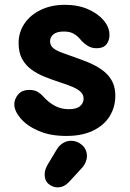

<svg xmlns="http://www.w3.org/2000/svg" viewBox="-20 -552 544 805"><path d="M258 18Q190.8 18 142 -3.1Q93.2 -24.2 66.9 -55.1Q40.5 -86 40 -113.8Q39.8 -136.2 55.9 -155.6Q72 -175 103 -175Q125.5 -175 139.8 -165.8Q154 -156.5 160.2 -148.5Q185 -121.2 211 -107.8Q237 -94.2 268 -94.2Q300.8 -94.2 315.6 -107Q330.5 -119.8 330.5 -138.5Q330.5 -154.5 318.9 -166.1Q307.2 -177.8 285 -187.4Q262.8 -197 230.8 -207Q197.5 -218 166.4 -230.5Q135.2 -243 110.8 -261.2Q86.2 -279.5 72.1 -306Q58 -332.5 58 -371.2Q58 -417 82.6 -453.2Q107.2 -489.5 151.1 -510.6Q195 -531.8 252.2 -531.8Q307.5 -531.8 349.4 -513.2Q391.2 -494.8 415 -466.2Q438.8 -437.8 439 -405.8Q439.2 -382.2 426.1 -366Q413 -349.8 385.5 -349.8Q363.2 -349.8 347.8 -359.9Q332.2 -370 322.8 -380Q315.8 -388.8 306.5 -397.9Q297.2 -407 283.4 -413.4Q269.5 -419.8 247.5 -419.8Q217.8 -419.8 203.9 -407.9Q190 -396 190 -379Q190 -361 203.4 -350.1Q216.8 -339.2 244.1 -329.5Q271.5 -319.8 313.8 -304.5Q348.8 -292.5 376.4 -278.2Q404 -264 423.5 -246Q443 -228 453.2 -204.9Q463.5 -181.8 463.5 -150.8Q463.5 -102.5 439.4 -64Q415.2 -25.5 369.2 -3.8Q323.2 18 258 18ZM221.5 233.5Q201.5 233.5 184.4 219.8Q167.2 206 167.2 179.2Q167.2 170.2 170 160.5Q172.8 150.8 179 139.5L217.8 75Q229 56.5 244.9 47.4Q260.8 38.2 277.8 38.2Q304.2 38.2 324.4 56.4Q344.5 74.5 344.5 102.5Q344.5 114 339.2 127.5Q334 141 322.2 153.5L268.2 212.2Q247.8 233.5 221.5 233.5Z"/></svg>

Font: National Park
Style: Regular
Weight: 400
Designer: Andrea Herstowski, Ben Hoepner
Version: Version 1.009